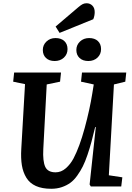

<svg xmlns="http://www.w3.org/2000/svg" viewBox="-20 -1146 809 1180"><path d="M461.9 -1102.1Q478 -1115.7 488.5 -1120.8Q499 -1126 512.2 -1126Q533.2 -1126 547.6 -1111.6Q562 -1097.2 562 -1071.8Q562 -1048.8 553.2 -1027.8L346.2 -943.8L321.8 -982.9ZM320.8 -912.1Q355.5 -912.1 375.2 -893.8Q395 -875.5 395 -844.2Q395 -812.5 372.6 -791.7Q350.1 -771 315.9 -771Q282.2 -771 262.7 -789.6Q243.2 -808.1 243.2 -838.9Q243.2 -869.6 265.6 -890.9Q288.1 -912.1 320.8 -912.1ZM527.8 -912.1Q562 -912.1 581.5 -893.8Q601.1 -875.5 601.1 -844.2Q601.1 -812.5 578.9 -791.7Q556.6 -771 522.9 -771Q488.8 -771 469 -789.6Q449.2 -808.1 449.2 -838.9Q449.2 -869.6 471.7 -890.9Q494.1 -912.1 527.8 -912.1ZM648.9 -68.8 731.9 -56.2 725.1 0H538.1L530.8 -12.2L568.8 -365.2H564.9Q552.2 -312.5 542.2 -274.9Q532.2 -237.3 517.8 -194.8Q503.4 -152.3 489 -123.5Q474.6 -94.7 454.6 -66.7Q434.6 -38.6 411.9 -22.2Q389.2 -5.9 359.6 4.2Q330.1 14.2 294.9 14.2Q238.8 14.2 200.7 -2.9Q162.6 -20 142.1 -53.5Q121.6 -86.9 114.5 -129.9Q107.4 -172.9 110.8 -231L133.8 -628.9L61 -644L66.9 -700.2H355L349.1 -644L267.1 -627L246.1 -230Q242.2 -155.8 257.8 -121.3Q273.4 -86.9 321.8 -86.9Q356 -86.9 384.5 -111.8Q413.1 -136.7 432.1 -172.9Q469.2 -243.7 500.5 -358.9Q531.7 -474.1 546.9 -569.8L556.2 -627L478 -644L483.9 -700.2H755.9L750 -644L680.2 -627Z"/></svg>

Font: Literata Book
Style: Bold Italic
Weight: 700
Italic angle: -3°
Designer: Latin by Veronika Burian and Jose Scaglione. Greek by Irene Vlachou. Cyrillic by Vera Evstafieva
Foundry: TypeTogether
Version: Version 1.003;PS 001.003;hotconv 1.0.88;makeotf.lib2.5.64775